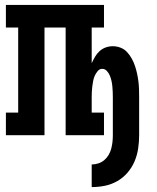

<svg xmlns="http://www.w3.org/2000/svg" viewBox="-20 -550 640 781"><path d="M353 211V119Q367 119 380.5 114.5Q394 110 404.5 101Q415 92 422 80Q429 68 432.5 54.5Q436 41 437.5 27.5Q439 14 439 0V-154Q439 -165 438.5 -176.5Q438 -188 437 -199Q436 -210 433.5 -221Q431 -232 427 -242Q423 -252 415 -261Q407 -270 396 -270Q385 -270 377.5 -261Q370 -252 365.5 -242Q361 -232 359 -221Q357 -210 355.5 -199Q354 -188 353.5 -176.5Q353 -165 353 -154V-92H403V0H247V-438H161V0H4V-92H54V-438H4V-530H403V-438H353V-293Q359 -306 366.5 -319Q374 -332 385 -342Q396 -352 410 -357Q424 -362 439 -362Q455 -362 470.5 -356Q486 -350 497 -338Q508 -326 516 -311.5Q524 -297 529 -282Q534 -267 537.5 -251Q541 -235 543 -219Q545 -203 545.5 -186.5Q546 -170 546 -154V0Q546 27 542 54Q538 81 527.5 106Q517 131 499 152Q481 173 457.5 186.5Q434 200 407.5 205.5Q381 211 353 211Z"/></svg>

Font: Iosevka Curly Slab SmBdEx
Style: Regular
Weight: 600
Width: 7
Monospace: yes
Designer: Belleve Invis
Foundry: Belleve Invis
Version: Version 11.1.0; ttfautohint (v1.8.3)